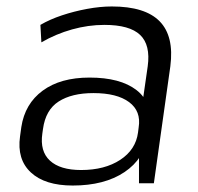

<svg xmlns="http://www.w3.org/2000/svg" viewBox="-20 -567 613 594"><path d="M410 -174 437 -362Q446 -428 413.5 -459Q381 -490 303 -490Q253 -490 203 -476Q153 -462 108 -436L105 -490Q134 -507 171.5 -519.5Q209 -532 249.5 -539.5Q290 -547 326 -547Q429 -547 474 -501Q519 -455 507 -362L456 0H410ZM205 7Q119 7 75.5 -33.5Q32 -74 42 -145L46 -174Q57 -246 112 -286.5Q167 -327 257 -327Q352 -327 402 -288.5Q452 -250 441 -179L437 -148Q427 -76 365 -34.5Q303 7 205 7ZM231 -41Q304 -41 352 -72.5Q400 -104 407 -157L409 -173Q417 -223 379.5 -251Q342 -279 269 -279Q202 -279 161.5 -253Q121 -227 113 -168L111 -154Q103 -99 134.5 -70Q166 -41 231 -41Z"/></svg>

Font: Pathway Extreme 28pt Light
Style: Italic
Weight: 300
Italic angle: -8°
Designer: Eduardo Rodriguez Tunni
Foundry: Eduardo Rodriguez Tunni
Version: Version 1.001;gftools[0.9.26]